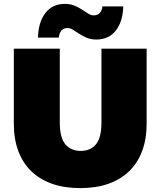

<svg xmlns="http://www.w3.org/2000/svg" viewBox="-20 -950 824 986"><path d="M392 16Q311 16 248 -6Q185 -28 141 -70.5Q97 -113 74 -174.5Q51 -236 51 -315V-700H287V-322Q287 -242 316 -208.5Q345 -175 394 -175Q444 -175 472.5 -208.5Q501 -242 501 -322V-700H733V-315Q733 -236 710 -174.5Q687 -113 643 -70.5Q599 -28 536 -6Q473 16 392 16ZM475 -747Q447 -747 425.5 -756Q404 -765 386.5 -776.5Q369 -788 355 -797Q341 -806 327 -806Q307 -806 295.5 -793Q284 -780 282 -757H175Q177 -836 213 -883Q249 -930 313 -930Q341 -930 362.5 -921Q384 -912 401.5 -900.5Q419 -889 433.5 -880Q448 -871 461 -871Q481 -871 492.5 -883.5Q504 -896 506 -917H613Q611 -840 575 -793.5Q539 -747 475 -747Z"/></svg>

Font: Montserrat-Alt1 Black
Style: Regular
Weight: 900
Designer: Differentunic
Foundry: Differentunic
Version: Version 7.222